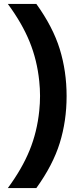

<svg xmlns="http://www.w3.org/2000/svg" viewBox="-20 -819 411 983"><path d="M321 -327Q321 -200 286 -87Q251 26 166 144H20Q93 45 131.5 -49.5Q170 -144 181 -252Q189 -328 181 -403Q170 -511 131.5 -605.5Q93 -700 20 -799H166Q251 -681 286 -567.5Q321 -454 321 -327Z"/></svg>

Font: Kreadon
Style: Bold
Weight: 700
Designer: Reiya WATANABE
Foundry: StudioGnu
Version: Version 1.003; ttfautohint (v1.8.4.7-5d5b);gftools[0.9.32]